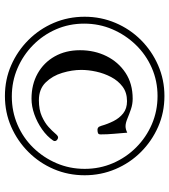

<svg xmlns="http://www.w3.org/2000/svg" viewBox="26 -764 688 780"><g transform="rotate(90 370.0 -374.0)"><path d="M553 -252Q553 -250 551 -246Q534 -221 505.5 -201Q477 -181 444.5 -169.5Q412 -158 381 -158Q323 -158 278.5 -183Q234 -208 209 -252.5Q184 -297 184 -355Q184 -414 208 -462.5Q232 -511 276 -540Q320 -569 381 -569Q403 -569 423.5 -562Q444 -555 462 -547.5Q480 -540 493 -540Q505 -540 519 -547Q521 -520 523.5 -493Q526 -466 526 -439Q526 -430 520.5 -428Q515 -426 507 -426Q500 -426 495 -432Q494 -434 493 -437Q492 -440 491 -442Q484 -467 472 -491Q460 -515 440.5 -530.5Q421 -546 391 -546Q356 -546 332 -528Q308 -510 293 -481.5Q278 -453 271 -421Q264 -389 264 -360Q264 -323 276 -283Q288 -243 315 -215.5Q342 -188 387 -188Q426 -188 452.5 -200Q479 -212 495.5 -227Q512 -242 522 -254Q532 -266 538 -266Q543 -266 548 -262Q553 -258 553 -252ZM666 -374Q666 -435 643 -488.5Q620 -542 579 -583Q538 -624 484.5 -647Q431 -670 370 -670Q309 -670 255.5 -646.5Q202 -623 162 -581.5Q122 -540 99 -486.5Q76 -433 76 -372Q76 -311 99 -258Q122 -205 163 -164.5Q204 -124 257.5 -101Q311 -78 372 -78Q433 -78 486.5 -101Q540 -124 580 -165Q620 -206 643 -259.5Q666 -313 666 -374ZM692 -374Q692 -307 667 -248.5Q642 -190 597.5 -145.5Q553 -101 495 -75.5Q437 -50 370 -50Q303 -50 245 -75.5Q187 -101 142.5 -145.5Q98 -190 73 -248.5Q48 -307 48 -374Q48 -440 73 -499Q98 -558 142.5 -602.5Q187 -647 245.5 -672.5Q304 -698 370 -698Q437 -698 495 -672.5Q553 -647 597.5 -602.5Q642 -558 667 -499Q692 -440 692 -374Z"/></g></svg>

Font: Kaisei Tokumin Medium
Style: Regular
Weight: 500
Designer: Font-Kai, 金井和夫
Foundry: KAZUO KANAI
Version: Version 5.003